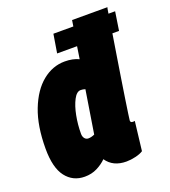

<svg xmlns="http://www.w3.org/2000/svg" viewBox="-137 -840 841 950"><g transform="rotate(-20 283.5 -365.0)"><path d="M366 10Q296 10 262 -40Q241 -19 212 -4.5Q183 10 147 10Q85 10 48 -38Q11 -86 11 -186Q11 -306 43.5 -389.5Q76 -473 129.5 -516.5Q183 -560 247 -560Q290 -560 321 -545L331 -610H226L242 -708H347L352 -740H538Q537 -740 532 -708H567L552 -610H517Q509 -561 500 -503.5Q491 -446 482 -390Q473 -334 466 -286.5Q459 -239 454.5 -209Q450 -179 450 -175Q450 -164 462 -164Q464 -164 467 -164Q470 -164 473 -165L455 -12Q440 -2 414.5 4Q389 10 366 10ZM228 -162Q243 -162 261 -170L297 -396Q291 -398 285 -399Q279 -400 273 -400Q252 -400 235.5 -368.5Q219 -337 210 -290.5Q201 -244 201 -196Q201 -181 208.5 -171.5Q216 -162 228 -162Z"/></g></svg>

Font: Georama Semi Condensed Black
Style: Italic
Weight: 900
Width: 4
Italic angle: -9°
Designer: Jean-Baptiste Levee
Foundry: Production Type
Version: Version 1.000